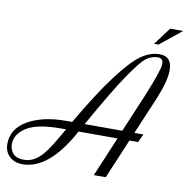

<svg xmlns="http://www.w3.org/2000/svg" viewBox="-159 -933 1006 1030"><g transform="rotate(10 344.0 -418.0)"><path d="M680 -467 593 -261H642L621 -216H574L483 0H418L509 -216H296Q293 -209 289 -202Q171 9 30 9Q-13 9 -40.5 -16.5Q-68 -42 -68 -85Q-68 -167 12.5 -214Q93 -261 223 -261H254Q357 -437 431 -534.5Q505 -632 554.5 -666Q604 -700 654 -700Q721 -700 721 -624Q721 -567 680 -467ZM648 -682Q612 -682 582.5 -659Q553 -636 491 -544Q429 -452 322 -261H527L614 -467Q676 -618 676 -651Q676 -682 648 -682ZM34 -16Q63 -16 88.5 -30Q114 -44 134.5 -68.5Q155 -93 173 -121.5Q191 -150 210 -183Q215 -193 218 -198L229 -216H200Q71 -216 13.5 -179Q-44 -142 -44 -87Q-44 -57 -25 -36.5Q-6 -16 34 -16ZM756 -845 638 -750H614L685 -845Z"/></g></svg>

Font: Dynalight
Style: Regular
Weight: 400
Designer: Astigmatic (AOETI)
Foundry: Astigmatic (AOETI)
Version: Version 1.000